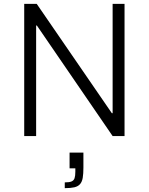

<svg xmlns="http://www.w3.org/2000/svg" viewBox="-20 -708 774 999"><path d="M106 0V-688H171L562 -119H566V-688H628V0H566L172 -575H168V0ZM317 271V241Q341 241 352.5 236Q364 231 368 219Q372 207 372 185V168H342V86H414V164Q414 196 410.5 217Q407 238 396.5 250Q386 262 367 266.5Q348 271 317 271Z"/></svg>

Font: Saira Thin Light
Style: Regular
Weight: 300
Version: Version 1.101